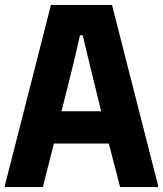

<svg xmlns="http://www.w3.org/2000/svg" viewBox="-21 -760 662 780"><path d="M-1 -7 186 -740H434L621 -7V0H467L421 -177H198L153 0H-1ZM390 -308 341 -508 315 -617H304L279 -508L229 -308Z"/></svg>

Font: Encode Sans Compressed
Style: ExtraBold
Weight: 800
Designer: Pablo Impallari, Andres Torresi
Foundry: Pablo Impallari, Andres Torresi
Version: Version 1.000; ttfautohint (v1.00) -l 8 -r 50 -G 200 -x 14 -